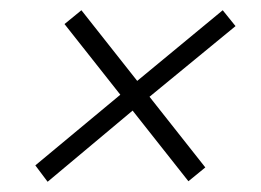

<svg xmlns="http://www.w3.org/2000/svg" viewBox="-20 -439 510 375"><path d="M73 -84 49 -116 215 -254 106 -392 139 -419 248 -281 415 -419 440 -388 272 -250 381 -112 348 -85 239 -223Z"/></svg>

Font: Saira ExtraLight
Style: Italic
Weight: 200
Italic angle: -12°
Designer: Hector Gatti with collaboration of the Omnibus-Type team
Foundry: Omnibus-Type
Version: Version 1.100; ttfautohint (v1.8.3)